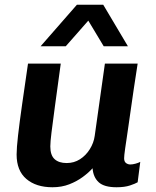

<svg xmlns="http://www.w3.org/2000/svg" viewBox="-20 -779 658 809"><path d="M201 10Q132 10 91 -25Q50 -60 50 -128Q50 -155 56 -208Q62 -261 73 -338Q84 -415 98 -511H236Q221 -402 211.5 -331.5Q202 -261 197 -221Q192 -181 192 -162Q192 -125 210 -108.5Q228 -92 261 -92Q292 -92 317 -108Q342 -124 358.5 -150.5Q375 -177 379 -206L422 -511H560Q551 -454 544 -406.5Q537 -359 531.5 -320Q526 -281 521.5 -250Q517 -219 513.5 -195Q510 -171 507.5 -154.5Q505 -138 504 -127Q503 -116 503 -112Q503 -98 511 -92Q519 -86 529 -86Q539 -86 551.5 -89.5Q564 -93 571 -97L560 -11Q550 -5 527.5 2.5Q505 10 471 10Q419 10 396 -11Q373 -32 370 -70Q354 -52 329 -33.5Q304 -15 272 -2.5Q240 10 201 10ZM151 -584 304 -759H415L519 -584H417L322 -742H396L257 -584Z"/></svg>

Font: Chivo Medium SemiBold
Style: Italic
Weight: 600
Italic angle: -8.05°
Version: Version 2.002